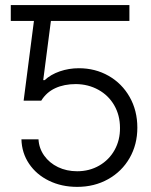

<svg xmlns="http://www.w3.org/2000/svg" viewBox="-20 -727 595 757"><path d="M490.2 -644.5H180.7L150.4 -411.1H156.2Q179.7 -433.1 215.6 -445.6Q251.5 -458 291 -458Q355.5 -458 408.2 -428Q460.9 -397.9 491.2 -344.5Q521.5 -291 521.5 -223.6Q521.5 -157.2 491 -104Q460.4 -50.8 406.2 -20.5Q352.1 9.8 284.2 9.8Q222.7 9.8 173.1 -14.4Q123.5 -38.6 94.7 -81.3Q65.9 -124 64.5 -177.7H131.8Q133.8 -142.1 154.3 -113.3Q174.8 -84.5 208.7 -68.1Q242.7 -51.8 284.2 -51.8Q332.5 -51.8 371.3 -74.2Q410.2 -96.7 431.9 -135.7Q453.6 -174.8 453.1 -222.7Q453.1 -272.5 430.4 -311.8Q407.7 -351.1 367.9 -373Q328.1 -395 279.3 -395.5Q232.9 -395.5 198 -379.4Q163.1 -363.3 142.6 -330.1H73.2L113.8 -644.5H22.5V-707H490.2Z"/></svg>

Font: Pretendard JP Light
Style: Regular
Weight: 300
Designer: Base glyphs from Inter by Rasmus Andersson; Hangeul glyphs from Noto Sans CJK(Source Han Sans) by Jang Soo-young and Kan
Foundry: Kil Hyung-jin
Version: Version 1.309